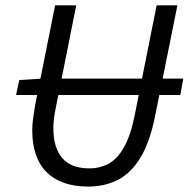

<svg xmlns="http://www.w3.org/2000/svg" viewBox="-20 -676 696 708"><path d="M39.1 -325.7 51.2 -380.9 135.7 -386.1H655.9L645 -325.7ZM305.8 12Q205.9 12 152.4 -40.6Q98.9 -93.3 98.9 -195.3Q98.9 -216.6 102.2 -239.9Q105.4 -263.1 109.4 -287.8L183.3 -656.3H261.1L186.2 -281Q181.4 -258.9 179.1 -239.5Q176.8 -220.1 176.8 -202.1Q176.8 -131.8 209.3 -93.4Q241.8 -55.1 309.8 -55.1Q348.3 -55.1 380.7 -72.6Q413.2 -90.2 437.6 -133.7Q462.1 -177.1 477.3 -253.9L557.6 -656.3H634.2L552.5 -250.9Q532.9 -151.6 497.6 -94.2Q462.3 -36.7 413.8 -12.4Q365.4 12 305.8 12Z"/></svg>

Font: Source Sans 3
Style: Italic
Weight: 200
Italic angle: -11°
Designer: Paul D. Hunt
Foundry: Adobe
Version: Version 3.046;hotconv 1.0.118;makeotfexe 2.5.65603